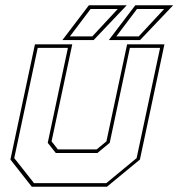

<svg xmlns="http://www.w3.org/2000/svg" viewBox="-20 -708 676 728"><path d="M100.5 0 19.5 -103 112.5 -540H254L175.5 -172L199.5 -141.5H346.5L383.5 -172L462 -540H603.5L510.5 -103L385.5 0ZM109 -13.5H383L498 -108.5L587 -526.5H472.5L396 -166.5L349.5 -128H191.5L161 -166.5L237.5 -526.5H123L34 -108.5ZM392.5 -556 493 -688H636.5L511 -556ZM245 -570H330L426.5 -674H323.5ZM216.5 -556 317 -688H460.5L335 -556ZM421 -570H506L602.5 -674H499.5Z"/></svg>

Font: Tourney Thin Thin
Style: Italic
Weight: 250
Italic angle: -12°
Version: Version 1.015